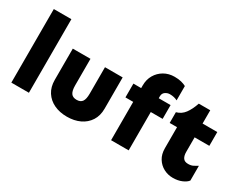

<svg xmlns="http://www.w3.org/2000/svg" viewBox="-90 -1147 1980 1589"><g transform="rotate(30 900.5 -352.0)"><path d="M68.4 0V-703.1H236.3V0Z M606.4 14.6Q537.1 14.6 483.4 -10.7Q429.7 -36.1 398.9 -84Q368.2 -131.8 368.2 -199.2V-498H537.1V-244.1Q537.1 -193.4 553.2 -169.9Q569.3 -146.5 606.4 -146.5Q643.6 -146.5 659.7 -169.9Q675.8 -193.4 675.8 -244.1V-498H844.7V-199.2Q844.7 -131.8 814 -84Q783.2 -36.1 729.5 -10.7Q675.8 14.6 606.4 14.6Z M1021.5 0V-523.4Q1021.5 -580.1 1046.9 -623.5Q1072.3 -667 1116.2 -692.4Q1160.2 -717.8 1215.8 -717.8Q1252.9 -717.8 1279.8 -710.9Q1306.6 -704.1 1326.2 -693.4V-556.6Q1311.5 -564.5 1293.5 -568.8Q1275.4 -573.2 1252.9 -573.2Q1230.5 -573.2 1210 -559.1Q1189.5 -544.9 1189.5 -516.6V0ZM947.3 -366.2V-498H1302.7V-366.2Z M1618.2 14.6Q1571.3 14.6 1530.8 -6.8Q1490.2 -28.3 1465.3 -68.4Q1440.4 -108.4 1440.4 -165V-366.2H1370.1V-468.8Q1418 -481.4 1447.8 -521.5Q1477.5 -561.5 1499 -625H1608.4V-498H1749V-366.2H1608.4V-226.6Q1608.4 -190.4 1622.6 -169.4Q1636.7 -148.4 1670.9 -148.4Q1700.2 -148.4 1719.2 -158.7Q1738.3 -168.9 1756.8 -179.7V-39.1Q1741.2 -17.6 1704.1 -1.5Q1667 14.6 1618.2 14.6Z"/></g></svg>

Font: Sen ExtraBold
Style: Regular
Weight: 800
Version: Version 2.000;gftools[0.9.31]